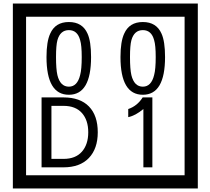

<svg xmlns="http://www.w3.org/2000/svg" viewBox="-20 -980 1195 1090"><path d="M1103 90H53V-960H1103ZM1028 15V-885H128V15ZM497 -656Q497 -442 371 -442Q244 -442 244 -656Q244 -744 265 -789Q294 -855 371 -855Q448 -855 477 -789Q497 -745 497 -656ZM444 -656Q444 -723 435 -752Q420 -809 371 -809Q322 -809 306 -752Q298 -723 298 -656Q298 -587 306 -553Q322 -488 371 -488Q419 -488 435 -554Q444 -587 444 -656ZM917 -656Q917 -442 791 -442Q664 -442 664 -656Q664 -744 685 -789Q714 -855 791 -855Q868 -855 897 -789Q917 -745 917 -656ZM864 -656Q864 -723 855 -752Q840 -809 791 -809Q742 -809 726 -752Q718 -723 718 -656Q718 -587 726 -553Q742 -488 791 -488Q839 -488 855 -554Q864 -587 864 -656ZM535 -229Q535 -136 484.5 -83Q434 -30 340 -30H216V-427H340Q435 -427 485 -375.5Q535 -324 535 -229ZM481 -229Q481 -298 445 -338.5Q409 -379 341 -379H272V-78H341Q409 -78 445 -119Q481 -160 481 -229ZM845 -30H794V-361Q748 -323 708 -315V-361Q759 -378 790 -427H845Z"/></svg>

Font: Unicode BMP Fallback SIL
Style: Regular
Weight: 400
Foundry: NRSI, SIL International
Version: Version 5.1 Based on Unicode 5.1